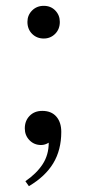

<svg xmlns="http://www.w3.org/2000/svg" viewBox="-20 -482 296 658"><path d="M74 -407Q74 -430 90 -446Q106 -462 130 -462Q154 -462 169.5 -446Q185 -430 185 -407Q185 -382 169 -366Q153 -350 130 -350Q106 -350 90 -366Q74 -382 74 -407ZM67 139Q105 113 126 81Q147 49 147 7Q134 15 121 15Q97 15 81 -1.5Q65 -18 65 -42Q65 -68 81.5 -85Q98 -102 125 -102Q156 -102 173 -82.5Q190 -63 190 -30Q190 32 162.5 77.5Q135 123 79 156Z"/></svg>

Font: El Messiri Medium
Style: Regular
Weight: 500
Designer: Mohamed Gaber
Foundry: Kief Type Foundry
Version: Version 2.007